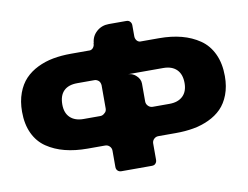

<svg xmlns="http://www.w3.org/2000/svg" viewBox="-76 -807 1174 910"><g transform="rotate(-10 511.0 -351.5)"><path d="M999 -361.8Q999 -312 984.1 -272.9Q969.2 -233.9 944.1 -208.5Q918.9 -183.1 883.1 -166.5Q847.2 -149.9 807.9 -143.1Q768.6 -136.2 723.1 -136.2H639.2Q626.5 -136.2 617.7 -127.4Q608.9 -118.7 608.9 -106V-27.8Q608.9 -16.6 602.1 -9.8Q596.7 -2.9 584 -2.9H438Q426.8 -2.9 419.9 -9.8Q413.1 -16.6 413.1 -27.8V-106Q413.1 -118.7 404.3 -127.4Q395.5 -136.2 382.8 -136.2H298.8Q238.8 -136.2 190.2 -148.7Q141.6 -161.1 103.3 -187Q64.9 -212.9 43.9 -257.3Q22.9 -301.8 22.9 -361.8Q22.9 -412.1 37.6 -451.7Q52.2 -491.2 77.1 -517.3Q102.1 -543.5 137.5 -560.8Q172.9 -578.1 212.6 -585.4Q252.4 -592.8 298.8 -592.8H391.1Q401.4 -594.7 407.2 -603.3Q413.1 -611.8 413.1 -622.1V-624H414.1Q417 -657.2 441.4 -678.7Q465.8 -700.2 500 -700.2H584Q596.2 -700.2 602.1 -692.9Q608.9 -686 608.9 -674.8V-622.1Q608.9 -611.8 614.7 -603.3Q620.6 -594.7 630.9 -592.8H723.1Q782.2 -592.8 830.6 -580.1Q878.9 -567.4 917.5 -541Q956.1 -514.6 977.5 -469Q999 -423.3 999 -361.8ZM405.8 -287.1Q416 -294.4 416 -309.1V-420.9Q414.6 -434.6 407.2 -441.9Q397.5 -450.2 387.2 -450.2H304.2Q261.2 -450.2 239 -428Q216.8 -405.8 216.8 -362.8Q216.8 -321.8 240 -299.8Q263.2 -277.8 304.2 -277.8H384.8Q396.5 -277.8 405.8 -287.1ZM805.2 -362.8Q805.2 -404.8 782.5 -427.5Q759.8 -450.2 717.8 -450.2H548.8Q554.7 -450.2 566.9 -446.8Q579.6 -441.4 585 -436Q606 -418 606 -395V-309.1Q606 -296.4 615.2 -287.1Q624.5 -277.8 637.2 -277.8H717.8Q758.8 -277.8 782 -299.8Q805.2 -321.8 805.2 -362.8Z"/></g></svg>

Font: Cunia
Style: Bold
Weight: 700
Designer: Alejo Bergmann, Denis Ignatov
Foundry: Hubert & Fischer
Version: Version 1.00 February 21, 2019, initial release